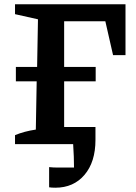

<svg xmlns="http://www.w3.org/2000/svg" viewBox="-20 -672 636 895"><path d="M54 -293V-360H153L157 -582L50 -606V-652H565V-415H507L471 -573H279V-360H426V-293H279V-80H425V-20Q425 83 374 143Q323 203 238 203Q219 203 209 201V107Q228 109 245.5 109Q263 109 280 109Q291 109 302.5 109Q314 109 325 109Q325 85 324 57.5Q323 30 321 0H50V-42Q93 -60 147 -68L151 -293Z"/></svg>

Font: Piazzolla SC SemiBold
Style: Regular
Weight: 600
Designer: Juan Pablo del Peral
Foundry: Huerta Tipografica
Version: Version 1.330